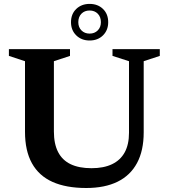

<svg xmlns="http://www.w3.org/2000/svg" viewBox="-20 -928 844 960"><path d="M625 -264V-622L542.5 -648.5V-682.5H779V-648.5L698.5 -622V-266.5Q698.5 -175 665.2 -113Q632 -51 568 -19.5Q504 12 411 12Q310.5 12 242.5 -18.5Q174.5 -49 139.8 -111.5Q105 -174 105 -269V-622L24.5 -648.5V-682.5H330V-648.5L249.5 -622V-270.5Q249.5 -208.5 270.5 -167.8Q291.5 -127 333.2 -107Q375 -87 437.5 -87Q498.5 -87 540.2 -107Q582 -127 603.5 -166.2Q625 -205.5 625 -264ZM428 -908.5Q469 -908.5 495 -883.2Q521 -858 521 -817Q521 -777 495 -751.2Q469 -725.5 428 -725.5Q387.5 -725.5 361.2 -751.2Q335 -777 335 -817Q335 -858 361.2 -883.2Q387.5 -908.5 428 -908.5ZM428 -760Q453 -760 468.8 -776Q484.5 -792 484.5 -817Q484.5 -843.5 468.8 -859.5Q453 -875.5 428 -875.5Q403 -875.5 387.2 -859.5Q371.5 -843.5 371.5 -817Q371.5 -792 387.2 -776Q403 -760 428 -760Z"/></svg>

Font: Newsreader SemiBold
Style: Regular
Weight: 600
Designer: Hugues Gentile
Foundry: Production Type
Version: Version 1.003